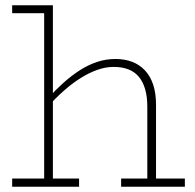

<svg xmlns="http://www.w3.org/2000/svg" viewBox="-20 -706 737 726"><path d="M537 0V-303Q537 -340 529 -368Q521 -396 505.5 -415Q490 -434 466 -443.5Q442 -453 410 -453Q379 -453 347 -441.5Q315 -430 283.5 -410Q252 -390 221.5 -363Q191 -336 163 -305V-336Q190 -366 219.5 -392.5Q249 -419 280.5 -439.5Q312 -460 346 -471.5Q380 -483 417 -483Q451 -483 479 -472.5Q507 -462 527.5 -440.5Q548 -419 559 -386.5Q570 -354 570 -309V0ZM26 0V-31H279V0ZM438 0V-31H679V0ZM180 -686V0H147V-656H26V-686Z"/></svg>

Font: BioRhyme ExtraLight
Style: Regular
Weight: 250
Designer: Aoife Mooney
Foundry: Aoife Mooney Type
Version: Version 1.600;gftools[0.9.33]